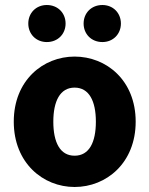

<svg xmlns="http://www.w3.org/2000/svg" viewBox="-20 -735 597 767"><path d="M278 12C405 12 522 -84 522 -249C522 -414 405 -509 278 -509C152 -509 35 -414 35 -249C35 -84 152 12 278 12ZM278 -113C220 -113 193 -166 193 -249C193 -331 220 -385 278 -385C336 -385 363 -331 363 -249C363 -166 336 -113 278 -113ZM167 -567C211 -567 242 -599 242 -641C242 -683 211 -715 167 -715C124 -715 93 -683 93 -641C93 -599 124 -567 167 -567ZM389 -567C432 -567 463 -599 463 -641C463 -683 432 -715 389 -715C345 -715 314 -683 314 -641C314 -599 345 -567 389 -567Z"/></svg>

Font: DAIFUKU Sans
Style: Bold
Weight: 700
Designer: Original font ‘Source Han Sans JP’ : Paul D. Hunt
Foundry: Daifuku
Version: Version 1.000